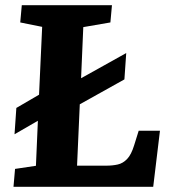

<svg xmlns="http://www.w3.org/2000/svg" viewBox="-20 -720 664 740"><path d="M32 0 38 -69 118.5 -81 126 -254.5 36 -202.5 43 -304 130.5 -355 142.5 -616.5 58 -633.5 64 -700H411.5L405.5 -633.5L301 -615.5L292.5 -418.5L466.5 -515.5L459.5 -414L287.5 -318L277 -81.5H390Q413.5 -81.5 433.8 -86Q454 -90.5 470 -107.3Q486 -124 497 -160L514.5 -216H596.5L570.5 0Z"/></svg>

Font: Literata
Style: Italic
Weight: 400
Italic angle: -2°
Designer: Latin by Veronika Burian and Jose Scaglione. Greek by Irene Vlachou. Cyrillic by Vera Evstafieva
Foundry: TypeTogether
Version: Version 3.103;gftools[0.9.29]